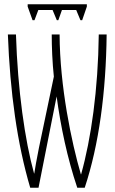

<svg xmlns="http://www.w3.org/2000/svg" viewBox="-20 -876 540 902"><path d="M133 -781H142L160 -829H227L247 -781H254L271 -829H338L358 -781H366L388 -845V-856H110V-845ZM122 6H161L246 -423C265 -282 296 -134 343 6H378C445 -196 478 -443 481 -714H444C441 -455 408 -224 361 -57H360C316 -207 261 -470 260 -714H223C223 -655 226 -582 233 -516L163 -182C151 -124 146 -90 141 -61H140C97 -216 63 -454 55 -714H17C27 -443 61 -200 122 6Z"/></svg>

Font: Noto Sans Mono ExtraCondensed ExtraLight
Style: Regular
Weight: 200
Width: 2
Designer: Monotype Design Team
Foundry: Monotype Imaging Inc.
Version: Version 2.014